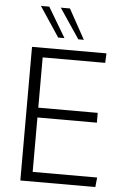

<svg xmlns="http://www.w3.org/2000/svg" viewBox="-62 -996 682 1040"><g transform="rotate(5 279.0 -476.0)"><path d="M225.6 -789.1 117.7 -951.7H163.1L259.8 -789.1ZM335 -789.1 225.6 -951.7H275.4L365.2 -789.1ZM88.9 0V-726.6H493.7L491.2 -674.8H151.4V-401.4H474.6V-348.1H151.4V-52.2H502L496.6 0Z"/></g></svg>

Font: Oxygen Light
Style: Regular
Weight: 300
Designer: vernon adams
Foundry: Vernon Adams
Version: Version Release 0.2.3 webfont; ttfautohint (v0.93.3-1d66) -l